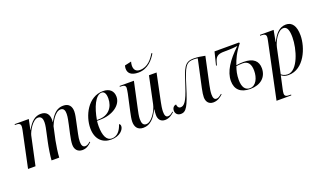

<svg xmlns="http://www.w3.org/2000/svg" viewBox="-91 -1364 3714 2204"><g transform="rotate(-20 1766.0 -262.5)"><path d="M700 10C749 10 783 -16 813 -46L807 -53C786 -33 767 -21 745 -21C715 -21 702 -47 702 -89C702 -114 706 -149 714 -183L744 -325C751 -359 762 -403 762 -440C762 -500 734 -545 663 -545C591 -545 541 -503 490 -410H487C489 -419 489 -428 489 -437C489 -497 463 -545 389 -545C322 -545 269 -505 217 -411H215L241 -536H69L67 -526H76C113 -526 136 -519 136 -486C136 -477 134 -459 130 -440L37 0H128L203 -349C212 -391 278 -515 344 -515C389 -515 398 -476 398 -441C398 -402 386 -353 378 -316L357 -219C343 -156 326 -46 324 0H418C419 -44 435 -155 445 -201L480 -362C495 -402 552 -515 619 -515C667 -515 670 -472 670 -442C670 -402 656 -347 650 -316L627 -212C616 -160 609 -120 609 -87C609 -30 641 10 700 10Z M1051 10C1159 10 1211 -55 1211 -96C1211 -114 1204 -122 1194 -126C1171 -53 1129 0 1062 0C1000 0 966 -66 966 -184C966 -204 968 -233 970 -248H1006C1159 -248 1275 -329 1275 -432C1275 -504 1229 -546 1150 -546C964 -546 868 -342 868 -194C868 -57 947 10 1051 10ZM998 -258H972C996 -401 1054 -535 1129 -535C1162 -535 1180 -505 1180 -446C1180 -336 1110 -258 998 -258Z M1608 -606C1728 -606 1797 -699 1832 -759L1822 -765C1788 -706 1730 -628 1634 -628C1586 -628 1562 -656 1562 -705C1562 -720 1565 -739 1570 -754L1489 -736C1485 -723 1483 -710 1483 -698C1483 -645 1517 -606 1608 -606ZM1709 10C1758 10 1797 -18 1824 -45L1819 -52C1796 -31 1778 -19 1755 -19C1728 -19 1717 -43 1717 -88C1717 -116 1725 -171 1732 -200L1802 -536H1709L1640 -207C1625 -132 1554 -19 1490 -19C1451 -19 1438 -48 1438 -100C1438 -129 1449 -187 1458 -225L1525 -536H1351L1349 -526H1360C1396 -526 1419 -519 1419 -487C1419 -475 1413 -445 1409 -421L1364 -216C1356 -180 1346 -132 1346 -99C1346 -40 1372 9 1445 9C1528 9 1583 -50 1630 -147H1633C1630 -123 1628 -97 1628 -80C1628 -30 1653 10 1709 10Z M2299 10C2349 10 2389 -17 2418 -46L2413 -53C2384 -29 2367 -18 2346 -18C2319 -18 2308 -41 2308 -84C2308 -115 2315 -156 2323 -194L2394 -525C2350 -535 2300 -542 2257 -542C2142 -542 2124 -479 2059 -277C2004 -105 1969 -66 1926 -66C1899 -66 1887 -91 1887 -114C1863 -114 1838 -93 1838 -56C1838 -26 1857 7 1904 7C1968 7 2000 -49 2067 -266C2137 -492 2159 -532 2255 -532C2271 -532 2287 -531 2302 -527L2229 -190C2219 -143 2214 -108 2214 -83C2214 -32 2240 10 2299 10Z M2751 10C2874 10 2955 -58 2955 -169C2955 -256 2902 -309 2780 -309C2746 -309 2727 -306 2691 -301C2712 -364 2743 -436 2815 -526L2809 -536H2510L2470 -376H2480L2495 -425C2515 -485 2551 -496 2617 -496C2697 -496 2764 -502 2777 -505C2646 -382 2570 -265 2570 -152C2570 -49 2630 10 2751 10ZM2749 0C2692 0 2659 -43 2659 -135C2659 -196 2672 -248 2688 -291C2708 -294 2735 -297 2766 -297C2832 -297 2862 -253 2862 -172C2862 -87 2824 0 2749 0Z M3126 -430 2985 240H3165L3167 230H3152C3114 230 3089 225 3089 191C3089 179 3093 154 3096 142L3119 37C3123 17 3126 4 3131 -18C3157 1 3181 10 3218 10C3408 10 3501 -224 3501 -372C3501 -486 3459 -546 3384 -546C3300 -546 3248 -480 3209 -398H3206L3232 -536H3065L3063 -526H3074C3111 -526 3135 -519 3135 -485C3135 -477 3132 -457 3126 -430ZM3212 -1C3172 -1 3147 -18 3134 -29L3199 -336C3214 -403 3274 -517 3343 -517C3392 -517 3406 -459 3406 -383C3406 -238 3334 -1 3212 -1Z"/></g></svg>

Font: Noto Serif Display SemiCondensed
Style: Italic
Weight: 400
Width: 4
Italic angle: -12°
Designer: Monotype Design Team
Foundry: Monotype Imaging Inc.
Version: Version 2.009